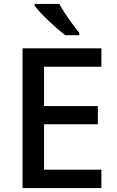

<svg xmlns="http://www.w3.org/2000/svg" viewBox="-20 -961 597 981"><path d="M498 0H95V-714H498V-620H205V-419H480V-326H205V-94H498ZM283 -941Q295 -919 313 -891.5Q331 -864 350.5 -838Q370 -812 385 -793V-781H313Q295 -795 272.5 -814.5Q250 -834 227.5 -855.5Q205 -877 186.5 -897Q168 -917 157 -931V-941Z"/></svg>

Font: Noto Sans NKo Unjoined Medium
Style: Regular
Weight: 500
Designer: Monotype Design Team
Foundry: Monotype Imaging Inc.
Version: Version 2.004